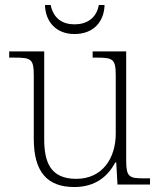

<svg xmlns="http://www.w3.org/2000/svg" viewBox="-20 -743 645 773"><path d="M280 -606C356 -606 399 -655 401 -723H378C368 -669 329 -645 280 -645C231 -645 195 -669 184 -723H161C163 -655 206 -606 280 -606ZM279 10C363 10 414 -32 444 -89H448L453 0H584V-25H558C501 -25 488 -30 488 -97V-536H353V-511H368C435 -511 446 -506 446 -438V-205C446 -107 393 -23 287 -23C183 -23 158 -90 158 -183V-536H17V-511H38C105 -511 116 -506 116 -439V-184C116 -51 170 10 279 10Z"/></svg>

Font: Noto Serif Ethiopic ExtraLight
Style: Regular
Weight: 200
Designer: Monotype Design Team
Foundry: Monotype Imaging Inc.
Version: Version 2.102